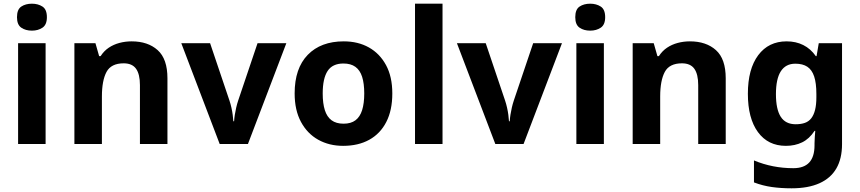

<svg xmlns="http://www.w3.org/2000/svg" viewBox="-20 -780 4659 1040"><path d="M227 -546V0H78V-546ZM153 -760Q186 -760 210 -744.5Q234 -729 234 -686.8Q234 -646 210 -630Q186 -614 153 -614Q118.7 -614 95.4 -630Q72 -646 72 -686.8Q72 -729 95.4 -744.5Q118.7 -760 153 -760Z M693 -556Q781 -556 834 -508.5Q887 -461 887 -356V0H738V-319Q738 -378 717 -407.5Q696 -437 650 -437Q582 -437 557 -390.5Q532 -344 532 -257V0H383V-546H497L517 -476H525Q543 -504 569 -521.5Q595 -539 627 -547.5Q659 -556 693 -556Z M1170 0 962 -546H1118L1223 -235Q1229 -217 1233.5 -197Q1238 -177 1240.5 -158Q1243 -139 1244 -123H1248Q1249 -140 1252 -159Q1255 -178 1259.5 -197.5Q1264 -217 1270 -235L1375 -546H1531L1323 0Z M2105 -273.8Q2105 -183 2072.5 -119.5Q2040 -56 1980.3 -23Q1920.7 10 1838.6 10Q1763 10 1703.7 -23.1Q1644.4 -56.2 1610.2 -119.8Q1576 -183.4 1576 -274Q1576 -410 1647 -483Q1718 -556 1842 -556Q1919.4 -556 1978.2 -523Q2037 -490 2071 -427.3Q2105 -364.5 2105 -273.8ZM1728 -273.8Q1728 -220 1739.5 -183.5Q1751 -147 1776 -128.5Q1801 -110 1841 -110Q1881 -110 1905.5 -128.5Q1930 -147 1941.5 -183.5Q1953 -220 1953 -273.6Q1953 -328 1941.5 -364Q1930 -400 1905 -418Q1880.1 -436 1840.3 -436Q1781 -436 1754.5 -395.5Q1728 -355 1728 -273.8Z M2377 0H2228V-760H2377Z M2663 0 2455 -546H2611L2716 -235Q2722 -217 2726.5 -197Q2731 -177 2733.5 -158Q2736 -139 2737 -123H2741Q2742 -140 2745 -159Q2748 -178 2752.5 -197.5Q2757 -217 2763 -235L2868 -546H3024L2816 0Z M3251 -546V0H3102V-546ZM3177 -760Q3210 -760 3234 -744.5Q3258 -729 3258 -686.8Q3258 -646 3234 -630Q3210 -614 3177 -614Q3142.7 -614 3119.4 -630Q3096 -646 3096 -686.8Q3096 -729 3119.4 -744.5Q3142.7 -760 3177 -760Z M3717 -556Q3805 -556 3858 -508.5Q3911 -461 3911 -356V0H3762V-319Q3762 -378 3741 -407.5Q3720 -437 3674 -437Q3606 -437 3581 -390.5Q3556 -344 3556 -257V0H3407V-546H3521L3541 -476H3549Q3567 -504 3593 -521.5Q3619 -539 3651 -547.5Q3683 -556 3717 -556Z M4241 -556Q4291 -556 4331 -536Q4371 -516 4399 -476H4403L4415 -546H4541V1Q4541 79 4510.5 132Q4480 185 4419 212.5Q4358 240 4268 240Q4210 240 4160.5 233Q4111 226 4064 208V89Q4114 110 4167.5 120.5Q4221 131 4277 131Q4335 131 4363.5 100Q4392 69 4392 7V-4Q4392 -21 4393.5 -39Q4395 -57 4396 -71H4392Q4364 -28 4325 -9Q4286 10 4237 10Q4140 10 4085.5 -64.5Q4031 -139 4031 -272Q4031 -406 4087 -481Q4143 -556 4241 -556ZM4288 -435Q4236 -435 4209.5 -394Q4183 -353 4183 -270Q4183 -188 4209 -147.5Q4235 -107 4290 -107Q4319 -107 4340 -114.5Q4361 -122 4374.5 -139.5Q4388 -157 4395 -185Q4402 -213 4402 -253V-271Q4402 -330 4390 -366Q4378 -402 4353 -418.5Q4328 -435 4288 -435Z"/></svg>

Font: Noto Sans Cham
Style: Regular
Weight: 400
Designer: Monotype Design Team
Foundry: Monotype Imaging Inc.
Version: Version 2.002